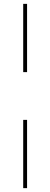

<svg xmlns="http://www.w3.org/2000/svg" viewBox="-20 -844 260 993"><path d="M120 -824V-471H100V-824ZM120 -224V129H100V-224Z"/></svg>

Font: Montserrat-Arabic Thin
Style: Regular
Weight: 250
Designer: Mohamed Gaber
Foundry: Kief Type Foundry
Version: Version 5.008